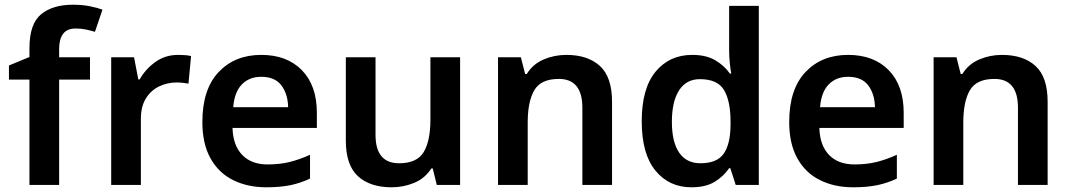

<svg xmlns="http://www.w3.org/2000/svg" viewBox="-20 -785 4544 815"><path d="M362 -447H231V0H105V-447H18V-507L105 -543V-580Q105 -684 154.5 -724.5Q204 -765 290 -765Q329 -765 361.5 -758.5Q394 -752 415 -744L383 -650Q366 -655 345.5 -659.5Q325 -664 301 -664Q265 -664 248 -641.5Q231 -619 231 -577V-542H362Z M736 -552Q749 -552 764.5 -551Q780 -550 791 -547L780 -430Q770 -432 756 -433.5Q742 -435 731 -435Q691 -435 656 -418.5Q621 -402 599.5 -367.5Q578 -333 578 -281V0H452V-542H549L567 -448H573Q597 -491 639 -521.5Q681 -552 736 -552Z M1089 -552Q1198 -552 1261.5 -487Q1325 -422 1325 -306V-242H967Q969 -168 1008 -127.5Q1047 -87 1116 -87Q1168 -87 1210 -97.5Q1252 -108 1296 -128V-27Q1256 -8 1213 1Q1170 10 1110 10Q1031 10 969.5 -20.5Q908 -51 873.5 -113Q839 -175 839 -267Q839 -406 908 -479Q977 -552 1089 -552ZM1089 -459Q1038 -459 1006.5 -426.5Q975 -394 970 -330H1203Q1202 -386 1174.5 -422.5Q1147 -459 1089 -459Z M1933 -542V0H1834L1817 -70H1811Q1784 -28 1738.5 -9Q1693 10 1642 10Q1551 10 1499.5 -37Q1448 -84 1448 -188V-542H1574V-213Q1574 -92 1674 -92Q1750 -92 1778.5 -139.5Q1807 -187 1807 -277V-542Z M2384 -552Q2475 -552 2526.5 -505Q2578 -458 2578 -353V0H2452V-328Q2452 -450 2352 -450Q2276 -450 2248 -402Q2220 -354 2220 -265V0H2094V-542H2191L2209 -471H2216Q2242 -513 2287.5 -532.5Q2333 -552 2384 -552Z M2915 10Q2820 10 2762 -61Q2704 -132 2704 -270Q2704 -410 2763 -481Q2822 -552 2918 -552Q2978 -552 3016.5 -529Q3055 -506 3078 -473H3084Q3081 -487 3078 -516Q3075 -545 3075 -570V-760H3201V0H3103L3080 -71H3075Q3052 -37 3014 -13.5Q2976 10 2915 10ZM2953 -92Q3023 -92 3051.5 -132Q3080 -172 3081 -253V-269Q3081 -356 3053.5 -402.5Q3026 -449 2951 -449Q2893 -449 2862.5 -401.5Q2832 -354 2832 -268Q2832 -182 2863 -137Q2894 -92 2953 -92Z M3580 -552Q3689 -552 3752.5 -487Q3816 -422 3816 -306V-242H3458Q3460 -168 3499 -127.5Q3538 -87 3607 -87Q3659 -87 3701 -97.5Q3743 -108 3787 -128V-27Q3747 -8 3704 1Q3661 10 3601 10Q3522 10 3460.5 -20.5Q3399 -51 3364.5 -113Q3330 -175 3330 -267Q3330 -406 3399 -479Q3468 -552 3580 -552ZM3580 -459Q3529 -459 3497.5 -426.5Q3466 -394 3461 -330H3694Q3693 -386 3665.5 -422.5Q3638 -459 3580 -459Z M4233 -552Q4324 -552 4375.5 -505Q4427 -458 4427 -353V0H4301V-328Q4301 -450 4201 -450Q4125 -450 4097 -402Q4069 -354 4069 -265V0H3943V-542H4040L4058 -471H4065Q4091 -513 4136.5 -532.5Q4182 -552 4233 -552Z"/></svg>

Font: Noto Sans Tamil SemiBold
Style: Regular
Weight: 600
Designer: Jelle Bosma - Monotype Design Team
Foundry: Monotype Imaging Inc.
Version: Version 2.004; ttfautohint (v1.8.4.7-5d5b)